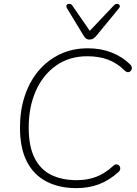

<svg xmlns="http://www.w3.org/2000/svg" viewBox="-20 -962 707 990"><path d="M373 8Q286 8 220.5 -25.5Q155 -59 119 -128Q83 -197 83 -305Q83 -392 107.5 -466.5Q132 -541 178 -596Q224 -651 288.5 -682Q353 -713 433 -713Q500 -713 556 -691Q612 -669 652 -629Q658 -623 659.5 -615.5Q661 -608 658 -602Q655 -596 649.5 -592.5Q644 -589 637 -590Q630 -591 623 -598Q584 -637 537 -654.5Q490 -672 430 -672Q338 -672 270 -624.5Q202 -577 165 -494Q128 -411 128 -304Q128 -207 158.5 -147Q189 -87 244.5 -60Q300 -33 376 -33Q430 -33 475.5 -50Q521 -67 564 -107Q571 -114 578 -114.5Q585 -115 590.5 -111.5Q596 -108 598.5 -102Q601 -96 599.5 -88.5Q598 -81 591 -75Q543 -32 490.5 -12Q438 8 373 8ZM441 -758Q430 -758 423 -764Q416 -770 410 -780L325 -920Q321 -928 322.5 -933.5Q324 -939 329.5 -941Q335 -943 342 -941.5Q349 -940 354 -932L443 -803L568 -935Q574 -941 580.5 -942Q587 -943 592 -940Q597 -937 598 -931.5Q599 -926 593 -919L479 -780Q470 -769 461.5 -763.5Q453 -758 441 -758Z"/></svg>

Font: Nunito Variable Extra Light
Style: Italic
Weight: 200
Italic angle: -9°
Designer: Vernon Adams
Foundry: Vernon Adams
Version: Version 3.602